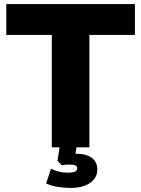

<svg xmlns="http://www.w3.org/2000/svg" viewBox="-20 -725 694 945"><path d="M235 0V-553H11V-705H644V-553H420V0ZM327 200Q294 200 262 194.5Q230 189 207 178L231 106Q249 114 269.5 119.5Q290 125 311 125Q337 125 348.5 120Q360 115 360 103Q360 93 351 89Q342 85 322 85Q314 85 304.5 85.5Q295 86 285 89L263 67L276 -20H360L347 58L308 40Q319 36 332.5 34Q346 32 358 32Q389 32 411 40.5Q433 49 446 66Q459 83 459 109Q459 138 442 158.5Q425 179 395.5 189.5Q366 200 327 200Z"/></svg>

Font: Nunito Sans 11pt Black
Style: Regular
Weight: 900
Version: Version 3.101;gftools[0.9.27]